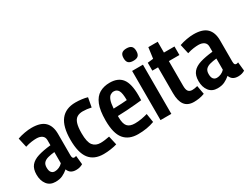

<svg xmlns="http://www.w3.org/2000/svg" viewBox="-69 -1287 2364 1829"><g transform="rotate(-30 1113.0 -372.0)"><path d="M16 -140Q16 -203 45 -238Q74 -273 130.5 -290.5Q187 -308 271 -317V-373Q271 -406 248 -423Q225 -440 186 -440Q164 -440 133 -436Q102 -432 64 -420L41 -523Q78 -536 120 -543.5Q162 -551 197 -551Q298 -551 343 -505.5Q388 -460 388 -375V-142Q388 -118 394 -110Q400 -102 410 -102Q415 -102 420.5 -103Q426 -104 432 -107L442 -10Q427 -1 409 4.5Q391 10 367 10Q300 10 281 -46Q252 -21 219.5 -5.5Q187 10 141 10Q81 10 48.5 -32Q16 -74 16 -140ZM133 -150Q133 -114 147 -97Q161 -80 185 -80Q208 -80 231.5 -90.5Q255 -101 271 -119V-242Q230 -238 198.5 -229.5Q167 -221 150 -203Q133 -185 133 -150Z M462 -266Q462 -411 517 -481Q572 -551 681 -551Q714 -551 749.5 -546.5Q785 -542 810 -534L791 -432Q744 -443 698 -443Q661 -443 635.5 -427.5Q610 -412 597.5 -373.5Q585 -335 585 -267Q585 -170 614 -133.5Q643 -97 697 -97Q720 -97 745.5 -100.5Q771 -104 796 -109L818 -11Q790 -2 748.5 4Q707 10 670 10Q565 10 513.5 -57Q462 -124 462 -266Z M1049 10Q948 10 896 -53Q844 -116 844 -258Q844 -368 870 -432Q896 -496 944 -523.5Q992 -551 1056 -551Q1148 -551 1191.5 -494.5Q1235 -438 1235 -309Q1235 -301 1234.5 -284Q1234 -267 1234 -256Q1207 -253 1164 -249Q1121 -245 1070 -241.5Q1019 -238 967 -237Q967 -233 967 -229.5Q967 -226 967 -222Q967 -152 992 -123Q1017 -94 1074 -94Q1107 -94 1143 -100Q1179 -106 1214 -116L1229 -20Q1149 10 1049 10ZM967 -318Q1014 -319 1056.5 -321.5Q1099 -324 1116 -326Q1116 -402 1099.5 -431Q1083 -460 1049 -460Q1029 -460 1011.5 -448.5Q994 -437 982.5 -406.5Q971 -376 967 -318Z M1359 -618Q1323 -618 1306 -634Q1289 -650 1289 -686Q1289 -722 1306 -738Q1323 -754 1359 -754Q1395 -754 1412 -738Q1429 -722 1429 -686Q1429 -650 1412.5 -634Q1396 -618 1359 -618ZM1299 0V-541H1418V0Z M1664 10Q1595 10 1562.5 -33.5Q1530 -77 1530 -164V-447H1467V-534L1530 -541L1546 -660H1649V-541H1765V-447H1649V-175Q1649 -132 1663 -114.5Q1677 -97 1706 -97Q1732 -97 1764 -106L1781 -11Q1750 1 1720 5.5Q1690 10 1664 10Z M1798 -140Q1798 -203 1827 -238Q1856 -273 1912.5 -290.5Q1969 -308 2053 -317V-373Q2053 -406 2030 -423Q2007 -440 1968 -440Q1946 -440 1915 -436Q1884 -432 1846 -420L1823 -523Q1860 -536 1902 -543.5Q1944 -551 1979 -551Q2080 -551 2125 -505.5Q2170 -460 2170 -375V-142Q2170 -118 2176 -110Q2182 -102 2192 -102Q2197 -102 2202.5 -103Q2208 -104 2214 -107L2224 -10Q2209 -1 2191 4.5Q2173 10 2149 10Q2082 10 2063 -46Q2034 -21 2001.5 -5.5Q1969 10 1923 10Q1863 10 1830.5 -32Q1798 -74 1798 -140ZM1915 -150Q1915 -114 1929 -97Q1943 -80 1967 -80Q1990 -80 2013.5 -90.5Q2037 -101 2053 -119V-242Q2012 -238 1980.5 -229.5Q1949 -221 1932 -203Q1915 -185 1915 -150Z"/></g></svg>

Font: Georama Semi Condensed SemiBold
Style: Regular
Weight: 600
Width: 4
Designer: Jean-Baptiste Levee
Foundry: Production Type
Version: Version 1.000